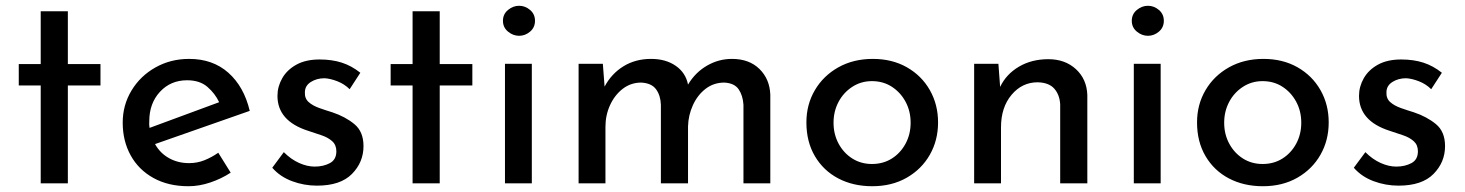

<svg xmlns="http://www.w3.org/2000/svg" viewBox="-20 -635 5074 665"><path d="M121 -596H215V-413H328V-339H215V0H121V-339H45V-413H121Z M633 10Q563 10 511.5 -18.5Q460 -47 432.5 -97Q405 -147 405 -210Q405 -271 435.5 -321.5Q466 -372 518.5 -401.5Q571 -431 635 -431Q717 -431 771 -383Q825 -335 845 -251L517 -136Q534 -105 565 -87.5Q596 -70 635 -70Q663 -70 688 -80Q713 -90 736 -106L779 -37Q747 -16 708.5 -3Q670 10 633 10ZM497 -215Q496 -203 498 -192L739 -281Q725 -311 698.5 -334Q672 -357 628 -357Q571 -357 534 -317Q497 -277 497 -215Z M1078 8Q1033 8 991.5 -7.5Q950 -23 923 -54L963 -108Q988 -83 1016 -70.5Q1044 -58 1070 -58Q1100 -58 1122.5 -70Q1145 -82 1145 -111Q1145 -133 1130.5 -146Q1116 -159 1093.5 -166.5Q1071 -174 1047 -182Q941 -216 941 -303Q941 -335 957.5 -364Q974 -393 1006.5 -411Q1039 -429 1087 -429Q1130 -429 1164 -418Q1198 -407 1228 -383L1191 -326Q1173 -344 1148.5 -353.5Q1124 -363 1104 -364Q1077 -364 1056.5 -351Q1036 -338 1036 -315Q1035 -294 1049 -281.5Q1063 -269 1085.5 -261Q1108 -253 1131 -246Q1176 -231 1207.5 -205Q1239 -179 1239 -129Q1239 -73 1199 -32.5Q1159 8 1078 8Z M1409 -596H1503V-413H1616V-339H1503V0H1409V-339H1333V-413H1409Z M1729 -414H1822V0H1729ZM1722 -563Q1722 -586 1739.5 -600.5Q1757 -615 1778 -615Q1799 -615 1816 -600.5Q1833 -586 1833 -563Q1833 -540 1816 -525.5Q1799 -511 1778 -511Q1757 -511 1739.5 -525.5Q1722 -540 1722 -563Z M2068 -414 2074 -335Q2098 -380 2139.5 -405.5Q2181 -431 2235 -431Q2286 -431 2320.5 -407Q2355 -383 2363 -342Q2388 -384 2428.5 -407.5Q2469 -431 2515 -431Q2575 -431 2610.5 -396Q2646 -361 2648 -307V0H2555V-272Q2553 -304 2538.5 -325.5Q2524 -347 2489 -349Q2452 -349 2424 -327.5Q2396 -306 2380 -271Q2364 -236 2363 -197V0H2269V-272Q2268 -304 2252.5 -325.5Q2237 -347 2201 -349Q2165 -349 2137 -327.5Q2109 -306 2093 -271Q2077 -236 2077 -196V0H1984V-414Z M2773 -211Q2773 -273 2802.5 -323Q2832 -373 2884 -402Q2936 -431 3003 -431Q3070 -431 3121 -402Q3172 -373 3200.5 -323Q3229 -273 3229 -211Q3229 -149 3200.5 -99Q3172 -49 3120.5 -19.5Q3069 10 3001 10Q2935 10 2883.5 -17Q2832 -44 2802.5 -94Q2773 -144 2773 -211ZM2867 -210Q2867 -170 2884.5 -137.5Q2902 -105 2932 -86Q2962 -67 3000 -67Q3039 -67 3069 -86Q3099 -105 3116.5 -137.5Q3134 -170 3134 -210Q3134 -250 3116.5 -282.5Q3099 -315 3069 -334.5Q3039 -354 3000 -354Q2962 -354 2931.5 -334Q2901 -314 2884 -281.5Q2867 -249 2867 -210Z M3438 -414 3444 -334Q3465 -378 3509 -404Q3553 -430 3611 -430Q3669 -430 3706.5 -395.5Q3744 -361 3746 -306V0H3652V-274Q3650 -307 3631.5 -328Q3613 -349 3574 -350Q3520 -350 3483.5 -306.5Q3447 -263 3447 -194V0H3354V-414Z M3907 -414H4000V0H3907ZM3900 -563Q3900 -586 3917.5 -600.5Q3935 -615 3956 -615Q3977 -615 3994 -600.5Q4011 -586 4011 -563Q4011 -540 3994 -525.5Q3977 -511 3956 -511Q3935 -511 3917.5 -525.5Q3900 -540 3900 -563Z M4126 -211Q4126 -273 4155.5 -323Q4185 -373 4237 -402Q4289 -431 4356 -431Q4423 -431 4474 -402Q4525 -373 4553.5 -323Q4582 -273 4582 -211Q4582 -149 4553.5 -99Q4525 -49 4473.5 -19.5Q4422 10 4354 10Q4288 10 4236.5 -17Q4185 -44 4155.5 -94Q4126 -144 4126 -211ZM4220 -210Q4220 -170 4237.5 -137.5Q4255 -105 4285 -86Q4315 -67 4353 -67Q4392 -67 4422 -86Q4452 -105 4469.5 -137.5Q4487 -170 4487 -210Q4487 -250 4469.5 -282.5Q4452 -315 4422 -334.5Q4392 -354 4353 -354Q4315 -354 4284.5 -334Q4254 -314 4237 -281.5Q4220 -249 4220 -210Z M4824 8Q4779 8 4737.5 -7.5Q4696 -23 4669 -54L4709 -108Q4734 -83 4762 -70.5Q4790 -58 4816 -58Q4846 -58 4868.5 -70Q4891 -82 4891 -111Q4891 -133 4876.5 -146Q4862 -159 4839.5 -166.5Q4817 -174 4793 -182Q4687 -216 4687 -303Q4687 -335 4703.5 -364Q4720 -393 4752.5 -411Q4785 -429 4833 -429Q4876 -429 4910 -418Q4944 -407 4974 -383L4937 -326Q4919 -344 4894.5 -353.5Q4870 -363 4850 -364Q4823 -364 4802.5 -351Q4782 -338 4782 -315Q4781 -294 4795 -281.5Q4809 -269 4831.5 -261Q4854 -253 4877 -246Q4922 -231 4953.5 -205Q4985 -179 4985 -129Q4985 -73 4945 -32.5Q4905 8 4824 8Z"/></svg>

Font: Synthetic
Style: Regular
Weight: 400
Designer: Santiago Orozco
Foundry: Typemade
Version: Version 2.000; ttfautohint (v1.8.4.7-5d5b)